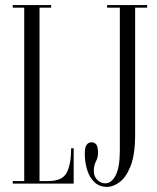

<svg xmlns="http://www.w3.org/2000/svg" viewBox="-20 -720 616 753"><path d="M30 0V-10H75V-690H30V-700H180.5V-690H135V-10H170Q225.5 -10 242.2 -43.8Q259 -77.5 259 -138.5H269V0ZM400.5 13Q370 13 350.5 -5.5Q331 -24 321.8 -54Q312.5 -84 312.5 -117.5Q312.5 -142.5 319.8 -152.2Q327 -162 339 -162Q351 -162 357.8 -152.8Q364.5 -143.5 364.5 -122Q364.5 -102 356.2 -86.8Q348 -71.5 348 -50Q348 -28 361.5 -14.5Q375 -1 393 -1Q417 -1 433.5 -32Q450 -63 450 -130.5V-690H400V-700H557V-690H510V-193.5Q510 -113 492 -68.2Q474 -23.5 448.5 -5.2Q423 13 400.5 13Z"/></svg>

Font: Imbue 100pt Light
Style: Regular
Weight: 300
Designer: Tyler Finck
Foundry: Etcetera Type Company
Version: Version 1.102; ttfautohint (v1.8.3)